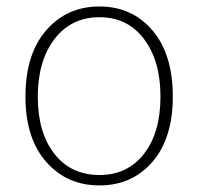

<svg xmlns="http://www.w3.org/2000/svg" viewBox="-20 -560 612 593"><path d="M58.6 -261.7Q58.6 -392.6 122.6 -466.3Q186.5 -540 287.1 -540Q387.7 -540 450.7 -466.3Q513.7 -392.6 513.7 -261.7Q513.7 -132.8 450.7 -60.1Q387.7 12.7 287.1 12.7Q186.5 12.7 122.6 -60.1Q58.6 -132.8 58.6 -261.7ZM287.1 -19.5Q374 -19.5 424.8 -85Q475.6 -150.4 475.6 -261.7Q475.6 -372.1 424.8 -439.5Q374 -506.8 287.1 -506.8Q200.2 -506.8 148.4 -439.5Q96.7 -372.1 96.7 -261.7Q96.7 -150.4 147.9 -85Q199.2 -19.5 287.1 -19.5Z"/></svg>

Font: Bpmf Zihi Sans ExtraLight
Style: ExtraLight
Weight: 250
Foundry: But Ko
Version: Version 1.320